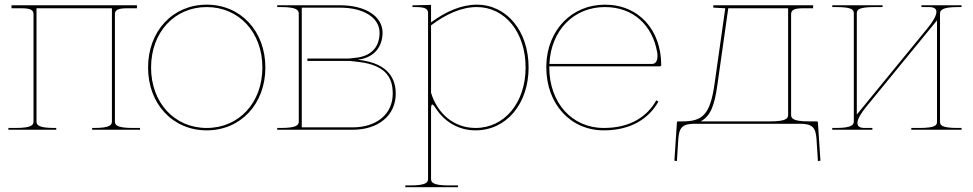

<svg xmlns="http://www.w3.org/2000/svg" viewBox="-20 -542 4064 802"><path d="M552 -520H28V-507.5H67.5C106 -507.5 120 -501 120 -482.5V-35C120 -20.5 113.5 -7.5 45 -7.5H15V0H215V-7.5H207.5C139 -7.5 132.5 -20.5 132.5 -35V-507.5H447.5V-35C447.5 -20.5 441 -7.5 372.5 -7.5H365V0H565V-7.5H535C466.5 -7.5 460 -20.5 460 -35V-482.5C460 -501 474 -507.5 512.5 -507.5H552Z M843.5 -522.5C701.5 -522.5 598.5 -412 598.5 -260C598.5 -108 701.5 2.5 843.5 2.5C985.5 2.5 1088.5 -108 1088.5 -260C1088.5 -412 985.5 -522.5 843.5 -522.5ZM843.5 -512.5C978.5 -512.5 1076 -406.5 1076 -260C1076 -113.5 978.5 -7.5 843.5 -7.5C708.5 -7.5 611 -113.5 611 -260C611 -406.5 708.5 -512.5 843.5 -512.5Z M1138 -520V-512.5H1153C1219 -512.5 1228 -500 1228 -484.5V-35C1228 -20.5 1221.5 -7.5 1153 -7.5H1138V0H1453C1561 0 1633 -60 1633 -150.5C1633 -204.5 1610 -277.5 1477.5 -292H1476V-293H1477.5C1546 -302.5 1577.5 -349 1578 -405C1578 -474 1507 -520 1400 -520ZM1240.5 -510H1400C1499.5 -510 1565.5 -468 1565.5 -405C1565.5 -352 1537.5 -311 1473 -301.5L1437.5 -297.5H1264V-287.5H1441.5L1477 -283.5C1606 -269 1620.5 -202 1620.5 -150.5C1620.5 -66 1553.5 -10 1453 -10H1240.5Z M1780.5 -436C1842.5 -483 1908 -512.5 1971.5 -512.5C2090 -512.5 2175.5 -406.5 2175.5 -260C2175.5 -113.5 2087.5 -7.5 1966.5 -7.5C1876 -7.5 1807.5 -67 1780.5 -154.5ZM1780.5 205V-87C1780.5 -100 1782.5 -105.5 1785.5 -105.5C1789 -105.5 1794 -99.5 1799 -91.5C1835.5 -34.5 1894 2.5 1966.5 2.5C2095 2.5 2188 -108 2188 -260C2188 -412 2097 -522.5 1971.5 -522.5C1907 -522.5 1841.5 -493.5 1780.5 -448.5V-521.5L1715.5 -520H1703V-512.5H1715.5C1754 -512.5 1768 -506 1768 -487.5V205C1768 219.5 1761.5 232.5 1693 232.5H1673V240H1893V232.5H1855.5C1787 232.5 1780.5 219.5 1780.5 205Z M2704 -275H2275V-275.5C2281.5 -415.5 2376.5 -512.5 2507 -512.5C2626 -512.5 2705.5 -435.5 2725 -324C2726 -319.5 2726.5 -314.5 2726.5 -309C2726.5 -292.5 2721.5 -275 2704 -275ZM2274.5 -265H2737C2739 -265 2742 -266.5 2742 -270C2742 -415 2650 -522.5 2507 -522.5C2369 -522.5 2266.5 -418 2262 -270.5V-260C2262 -109.5 2361.5 2.5 2502 2.5C2618 2.5 2691.5 -48.5 2730.5 -118L2721.5 -123C2684 -56.5 2615 -7.5 2502 -7.5C2368 -7.5 2274.5 -114 2274.5 -260Z M3272 -507.5V-62.5C3272 -48 3265.5 -35 3197 -35H2907C2948.5 -58 2964.5 -100.5 2977 -190L3022 -507.5ZM2959.5 -520V-510L3009.5 -507.5L2964.5 -190C2946 -61 2913 -35 2831 -35H2812.5C2811 -35 2807.5 -34 2807.5 -30.5L2797 129.5L2807.5 130.5L2813.5 37.5C2817 -10 2831.5 -25 2882 -25H3322C3372.5 -25 3387 -10 3390.5 37.5L3396.5 130.5L3407 129.5L3396.5 -30.5C3396.5 -34 3393 -35 3391.5 -35H3359.5C3291 -35 3284.5 -48 3284.5 -62.5V-482.5C3284.5 -501 3298.5 -507.5 3337 -507.5H3376.5V-520Z M3996.5 -520H3829V-512.5H3861C3882.5 -512.5 3891.5 -505 3891.5 -492.5C3891.5 -476.5 3877 -451.5 3853 -422.5L3559 -63.5V-486.5C3559 -501 3565.5 -512.5 3634 -512.5H3666.5V-520H3456.5V-512.5H3471.5C3540 -512.5 3546.5 -501 3546.5 -486.5V-36C3546.5 -21.5 3540 -7.5 3471.5 -7.5H3456.5V0H3624V-7.5H3592C3570.5 -7.5 3561.5 -15 3561.5 -28C3561.5 -44 3576 -69 3600 -98L3894 -457V-33.5C3894 -19 3887.5 -7.5 3819 -7.5H3786.5V0H3996.5V-7.5H3981.5C3913 -7.5 3906.5 -19 3906.5 -33.5V-484C3906.5 -498.5 3913 -512.5 3981.5 -512.5H3996.5Z"/></svg>

Font: Znikomit
Style: Regular
Weight: 100
Designer: gluk
Foundry: gluk
Version: Version 0.55